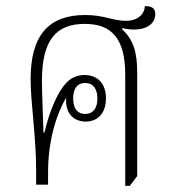

<svg xmlns="http://www.w3.org/2000/svg" viewBox="-20 -603 561 627"><path d="M389 4H404L428 -28V-367C428 -433 415 -475 378 -508L380 -511C442 -497 487 -517 487 -557C487 -577 475 -583 453 -583C453 -563 436 -535 391 -535C349 -535 320 -554 258 -554C140 -554 80 -489 80 -345C80 -264 98 -161 98 -44V0H137V-42C137 -149 167 -235 196 -284C192 -226 227 -206 260 -206C297 -206 326 -231 326 -282C326 -331 298 -358 256 -358C234 -358 213 -350 197 -333C172 -307 145 -253 125 -170H122C120 -246 117 -289 117 -339C117 -471 162 -525 257 -525C343 -525 389 -479 389 -359ZM258 -231C231 -231 219 -251 219 -281C219 -312 231 -332 258 -332C285 -332 298 -312 298 -281C298 -251 285 -231 258 -231Z"/></svg>

Font: Noto Serif Thai Condensed ExtraLight
Style: Regular
Weight: 200
Width: 3
Designer: Monotype Design Team
Foundry: Monotype Imaging Inc.
Version: Version 2.002